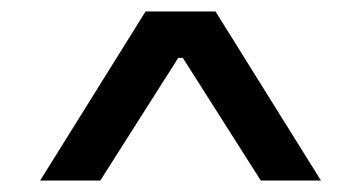

<svg xmlns="http://www.w3.org/2000/svg" viewBox="-20 -669 630 335"><path d="M50 -354H155L291 -568H299L435 -354H540L356 -649H234Z"/></svg>

Font: Grotesk 02 Mince
Style: Bold
Weight: 400
Designer: Frank Adebiaye, contributions by Jérémy Landes, Ariel Martín Pérez
Foundry: Velvetyne Type Foundry
Version: Version 3.000;Glyphs 3.1.2 (3150)